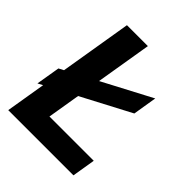

<svg xmlns="http://www.w3.org/2000/svg" viewBox="-203 -849 970 970"><g transform="rotate(45 282.0 -364.0)"><path d="M19 0 139.6 -727.5H289.1L189 -124.5H505.4L484.9 0ZM27.8 -199.7 49.3 -328.1 502.4 -566.9 481.4 -438.5Z"/></g></svg>

Font: Inter 17pt
Style: Bold Italic
Weight: 700
Italic angle: -9.3988°
Version: Version 4.001;git-66647c0bb